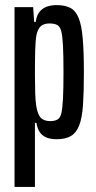

<svg xmlns="http://www.w3.org/2000/svg" viewBox="-20 -538 378 753"><path d="M37 195V-510H110L114 -452H120Q124 -480 137 -494Q150 -508 167 -513Q184 -518 201 -518Q235 -518 256 -507Q277 -496 288.5 -467.5Q300 -439 304.5 -387Q309 -335 309 -254Q309 -177 305.5 -126Q302 -75 290.5 -46Q279 -17 258 -4.5Q237 8 202 8Q178 8 161.5 1Q145 -6 135.5 -20.5Q126 -35 123 -56H117V195ZM177 -63Q194 -63 205 -69Q216 -75 220.5 -93.5Q225 -112 227 -151Q229 -190 229 -255Q229 -320 227 -359Q225 -398 220 -416.5Q215 -435 203.5 -440.5Q192 -446 174 -446Q154 -446 141.5 -436.5Q129 -427 123 -401Q119 -378 118 -340Q117 -302 117 -245Q117 -206 118 -174.5Q119 -143 122 -123Q128 -87 141 -75Q154 -63 177 -63Z"/></svg>

Font: Saira UltraCondensed SemiBold
Style: Regular
Weight: 600
Width: 1
Designer: Hector Gatti with collaboration of the Omnibus-Type team
Foundry: Omnibus-Type
Version: Version 1.101